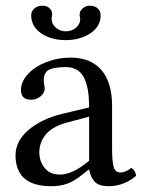

<svg xmlns="http://www.w3.org/2000/svg" viewBox="-20 -640 497 670"><path d="M291 -79.1V-232.9L211.9 -211.9Q185.1 -204.6 166 -192.9Q147 -181.2 136.7 -167Q126.5 -152.8 121.8 -138.4Q117.2 -124 117.2 -108.9Q117.2 -77.1 135.7 -54Q154.3 -30.8 189 -30.8Q233.9 -30.8 291 -79.1ZM291 -47.9H289.1L269 -32.2Q238.8 -7.3 213.9 1.2Q189 9.8 159.2 9.8Q34.2 9.8 34.2 -98.1Q34.2 -147.9 79.8 -186.8Q125.5 -225.6 199.2 -243.2L291 -265.1Q291 -338.4 271.5 -372.1Q252 -405.8 210 -405.8Q167 -405.8 149.9 -396Q132.8 -386.2 132.8 -360.8Q132.8 -353 134.5 -344Q136.2 -335 136.2 -332Q136.2 -316.9 122.3 -304.4Q108.4 -292 87.9 -292Q53.2 -292 53.2 -326.2Q53.2 -355 77.4 -381.3Q101.6 -407.7 141.8 -423.3Q182.1 -439 226.1 -439Q295.9 -439 333.5 -396Q371.1 -353 371.1 -270V-123Q371.1 -80.1 376.2 -59.1Q381.3 -38.1 399.9 -38.1Q418.9 -38.1 438 -54.2Q451.7 -46.9 455.1 -26.9Q438.5 -11.2 412.8 -0.7Q387.2 9.8 359.9 9.8Q325.7 9.8 311 -5.4Q296.4 -20.5 291 -47.9ZM331.1 -586.9Q331.1 -547.4 295.2 -523.7Q259.3 -500 209 -500Q158.7 -500 123.8 -523.7Q88.9 -547.4 88.9 -586.9Q88.9 -600.6 99.9 -610.4Q110.8 -620.1 127.9 -620.1Q143.6 -620.1 152.8 -611.3Q162.1 -602.5 162.1 -589.8Q162.1 -585 161.1 -582Q160.2 -579.1 160.2 -574.2Q160.2 -557.1 174.3 -543.9Q188.5 -530.8 210 -530.8Q231 -530.8 245.4 -543.5Q259.8 -556.2 259.8 -573.2Q259.8 -579.1 258.8 -582Q257.8 -584 257.8 -588.9Q257.8 -601.6 268.6 -610.8Q279.3 -620.1 293 -620.1Q310.5 -620.1 320.8 -610.8Q331.1 -601.6 331.1 -586.9Z"/></svg>

Font: Common Serif
Style: Regular
Weight: 400
Designer: Philipp H. Poll, Khaled Hosny
Foundry: Stefan Peev, Context Ltd.
Version: Version 1.026